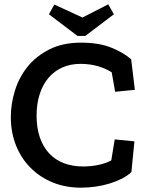

<svg xmlns="http://www.w3.org/2000/svg" viewBox="-20 -857 685 887"><path d="M587 -62Q569 -45 543.5 -32Q518 -19 487.5 -9.5Q457 0 422.5 5Q388 10 354 10Q283 10 224 -14Q165 -38 121.5 -81.5Q78 -125 54 -185Q30 -245 30 -317Q30 -377 49 -438.5Q68 -500 107.5 -549Q147 -598 208.5 -629Q270 -660 354 -660Q437 -660 494 -637Q551 -614 586 -583L603 -442L512 -433L496 -523Q468 -541 431 -551.5Q394 -562 352 -562Q306 -562 268.5 -545.5Q231 -529 204.5 -498Q178 -467 163.5 -422.5Q149 -378 149 -323Q149 -265 164.5 -221Q180 -177 208 -147.5Q236 -118 275.5 -103Q315 -88 363 -88Q402 -88 436.5 -95.5Q471 -103 494 -116L510 -213L601 -204ZM374 -691H338L206 -791L231 -836L361 -776L480 -837L506 -791Z"/></svg>

Font: Zilla Slab SemiBold
Style: Regular
Weight: 600
Designer: Typotheque.com
Foundry: Typotheque type foundry
Version: Version 1.1; 2017